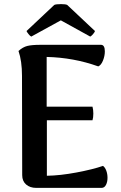

<svg xmlns="http://www.w3.org/2000/svg" viewBox="-20 -914 589 934"><path d="M503 -49Q503 -29 495.5 -14.5Q488 0 474 0H156Q126 0 107 -16.5Q88 -33 88 -62L87 -545Q87 -617 70 -666Q91 -685 113 -690.5Q135 -696 177 -696H471Q490 -696 490 -664Q490 -642 481 -619.5Q472 -597 458 -591Q338 -634 207 -637V-395H430Q434 -380 434 -362Q434 -342 430 -329H208V-59Q273 -60 352.5 -75Q432 -90 481 -107Q491 -100 497 -84Q503 -68 503 -49ZM442 -763Q441 -758 433 -748.5Q425 -739 419 -736L276 -815L132 -736Q126 -739 118.5 -748.5Q111 -758 109 -763L244 -890Q252 -894 277 -894Q299 -894 307 -890Z"/></svg>

Font: Arima Madurai ExtraBold
Style: Regular
Weight: 800
Designer: Joana Correia and Natanael Gama
Foundry: NDISCOVER
Version: Version 1.019